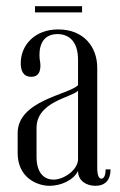

<svg xmlns="http://www.w3.org/2000/svg" viewBox="-20 -595 389 620"><path d="M245 -575H93V-555H245ZM47 -391C47 -370 53 -347 81 -347C111 -347 114 -376 108 -405C105 -438 112 -484 165 -485C204 -485 232 -460 232 -402V-320C202 -289 37 -271 37 -165V-101C37 -21 100 5 140 5C177 5 217 -13 232 -43C232 -11 259 5 288 5C319 5 337 -13 337 -48H321C321 -29 316 -18 307 -18C299 -18 294 -30 294 -53V-376C294 -444 250 -500 168 -500C92 -500 47 -449 47 -391ZM232 -302V-81C232 -47 187 -15 153 -15C127 -15 98 -31 98 -89V-182C98 -267 211 -280 232 -302Z"/></svg>

Font: Emberly
Style: Regular
Weight: 400
Designer: Rajesh Rajput
Foundry: Rajesh Rajput
Version: Version 1.000